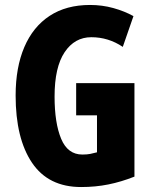

<svg xmlns="http://www.w3.org/2000/svg" viewBox="-20 -744 617 774"><path d="M287 -409H522V-32Q469 -11 417 -0.5Q365 10 307 10Q175 10 109 -88Q43 -186 43 -359Q43 -472 78 -554Q113 -636 180 -680Q247 -724 343 -724Q392 -724 437 -711.5Q482 -699 518 -679L475 -555Q417 -594 348 -594Q281 -594 240.5 -533.5Q200 -473 200 -355Q200 -248 226.5 -184.5Q253 -121 312 -121Q331 -121 343.5 -123.5Q356 -126 371 -130V-279H287Z"/></svg>

Font: Noto Sans Malayalam ExtraCondensed ExtraBold
Style: Regular
Weight: 800
Width: 2
Designer: Jelle Bosma - Monotype Design Team
Foundry: Monotype Imaging Inc.
Version: Version 2.104; ttfautohint (v1.8.4.7-5d5b)